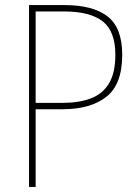

<svg xmlns="http://www.w3.org/2000/svg" viewBox="-20 -827 548 754"><path d="M234 -807Q345 -807 402.5 -762.5Q460 -718 460 -612Q460 -496 398 -447Q336 -398 225 -398H120V-93H94V-807ZM231 -782H120V-423H226Q290 -423 336.5 -440.5Q383 -458 408 -499.5Q433 -541 433 -612Q433 -704 383.5 -743Q334 -782 231 -782Z"/></svg>

Font: Noto Sans Telugu UI SemiCondensed Thin
Style: Regular
Weight: 100
Width: 4
Designer: Jelle Bosma - Monotype Design Team
Foundry: Monotype Imaging Inc.
Version: Version 2.005; ttfautohint (v1.8.4.7-5d5b)